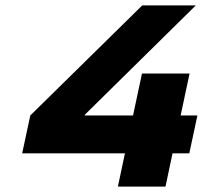

<svg xmlns="http://www.w3.org/2000/svg" viewBox="-20 -690 750 710"><path d="M505 -418 472 -263H293L294 -266L704 -670H506L92 -263L62 -123H442L416 0H592L618 -123H680L710 -263H648L681 -418Z"/></svg>

Font: LT Wave Black
Style: Italic
Weight: 900
Designer: Daniel Lyons
Version: Version 2.5 (Glyphs App)